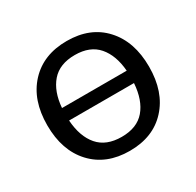

<svg xmlns="http://www.w3.org/2000/svg" viewBox="-120 -648 806 789"><g transform="rotate(-30 283.5 -253.5)"><path d="M284 7Q173 7 107.5 -63.5Q42 -134 42 -253.5Q42 -373 107.5 -443.5Q173 -514 284 -514Q395.5 -514 460 -443.5Q525 -373 525 -253.5Q525 -134 460 -63.5Q395.5 7 284 7ZM284 -59.5Q357 -59.5 394.5 -103.5Q432 -147.5 437.5 -226H129.5Q135 -147.5 173 -103.5Q211 -59.5 284 -59.5ZM437 -285Q431 -360.5 393.5 -404Q356 -447.5 284 -447.5Q211.5 -447.5 173.8 -404Q136 -360.5 130 -285Z"/></g></svg>

Font: Verano Sans
Style: Regular
Weight: 400
Designer: Lukasz Dziedzic with Adam Twardoch and Botio Nikoltchev
Foundry: tyPoland Lukasz Dziedzic
Version: Version 3.001;December 28, 2019;FontCreator 12.0.0.2547 64-b